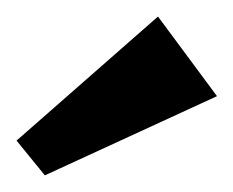

<svg xmlns="http://www.w3.org/2000/svg" viewBox="-20 -730 282 232"><path d="M242.2 -613.8 34.2 -518.1 0 -560.1 170.9 -710Z"/></svg>

Font: Original Surfer
Style: Regular
Weight: 400
Designer: Astigmatic (AOETI)
Foundry: Astigmatic (AOETI)
Version: Version 1.001